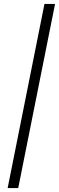

<svg xmlns="http://www.w3.org/2000/svg" viewBox="-20 -837 301 980"><path d="M261 -817 73 123H19L207 -817Z"/></svg>

Font: TypoPRO Montserrat Alternates
Style: Italic
Weight: 300
Italic angle: -11.3°
Designer: Julieta Ulanovsky
Foundry: Julieta Ulanovsky
Version: Version 6.001